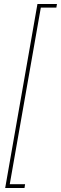

<svg xmlns="http://www.w3.org/2000/svg" viewBox="-20 -826 306 964"><path d="M6 118 168 -806H266L263 -788H185L29 99H106L103 118Z"/></svg>

Font: DM Sans 28pt Thin
Style: Italic
Weight: 250
Italic angle: -10°
Version: Version 4.004;gftools[0.9.30]